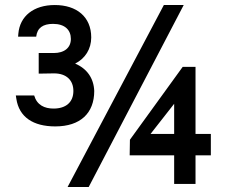

<svg xmlns="http://www.w3.org/2000/svg" viewBox="-20 -732 902 764"><path d="M191 -637C238 -637 262 -613 262 -577C262 -542 236 -521 194 -521H134V-439L195 -440C245 -440 272 -412 272 -370C272 -325 242 -300 193 -300C157 -300 127 -314 116 -352H43L45 -339C56 -266 112 -229 200 -229C300 -229 355 -282 355 -370C353 -421 326 -459 279 -479C319 -499 343 -537 343 -583C343 -665 285 -712 198 -712C114 -712 59 -668 53 -598L52 -586H124C128 -621 151 -637 191 -637ZM758 -199V-466H707L497 -176L496 -114H673V0H758V-114H819V-199ZM673 -319V-199H579ZM632 -712 249 12H333L711 -712Z"/></svg>

Font: Mint Spirit No2
Style: Bold
Weight: 700
Designer: HARENDAL Hirwen
Foundry: Arkandis Digital Foundry.
Version: Version 1.004;FFEdit